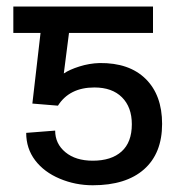

<svg xmlns="http://www.w3.org/2000/svg" viewBox="-20 -548 541 576"><path d="M439 -449.2H187L171.4 -327.6Q189 -339.4 218.3 -348.6Q247.6 -357.9 278.8 -358.9Q367.7 -359.9 417 -311.3Q466.3 -262.7 466.3 -176.3Q466.3 -87.9 412.1 -40Q357.9 7.8 258.3 7.8Q206.1 7.8 159.2 -12Q112.3 -31.7 85.4 -67.1Q58.6 -102.5 58.6 -149.4L145.5 -156.2Q145.5 -116.7 176.3 -91.3Q207 -65.9 258.3 -65.9Q314 -65.9 344.7 -93.5Q375.5 -121.1 375.5 -175.3Q375.5 -226.6 345.9 -256.1Q316.4 -285.6 263.2 -285.6Q188.5 -285.6 153.8 -231L77.1 -237.3L101.6 -449.2H20V-528.3H439Z"/></svg>

Font: Roboto
Style: Regular
Weight: 400
Designer: Google
Version: Version 2.001047; 2015